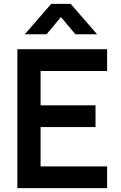

<svg xmlns="http://www.w3.org/2000/svg" viewBox="-20 -975 625 995"><path d="M70 -720H535V-607.2H190.3V-429.3H475V-316.5H190.3V-112.8H535V0H70ZM245.3 -955H346.3L483 -797.5H370.5L295.8 -886.7L221.2 -797.5H108.7Z"/></svg>

Font: Tap Sans
Style: Regular
Weight: 400
Designer: Tap Payments
Foundry: Tap Payments
Version: Version 1.001;Glyphs 3.1.2 (3151)